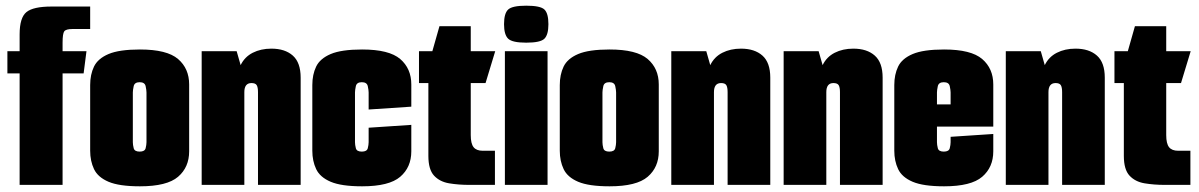

<svg xmlns="http://www.w3.org/2000/svg" viewBox="-20 -650 4216 675"><path d="M49 -392H6V-470H49V-529Q49 -588 73 -607.5Q97 -627 161 -627H297V-548H235Q212 -548 206 -540Q200 -532 200 -500V-470H284L274 -392H200V0H49Z M472 5Q399 5 361.5 -11Q324 -27 310.5 -55.5Q297 -84 297 -120V-351Q297 -388 310.5 -416Q324 -444 361.5 -460Q399 -476 472 -476Q567 -476 606 -442.5Q645 -409 645 -353V-118Q645 -62 606 -28.5Q567 5 472 5ZM471 -117Q489 -117 492 -129Q495 -141 495 -150V-325Q495 -333 492 -347Q489 -361 471 -361Q453 -361 450 -347Q447 -333 447 -325V-150Q447 -141 450 -129Q453 -117 471 -117Z M689 -470H812L826 -421Q840 -450 868.5 -464.5Q897 -479 934 -479Q982 -479 1009.5 -454.5Q1037 -430 1037 -377V0H887V-326Q887 -343 882.5 -350.5Q878 -358 864 -358Q839 -358 839 -326V0H689Z M1253 5Q1180 5 1142.5 -11Q1105 -27 1091.5 -55.5Q1078 -84 1078 -120V-351Q1078 -388 1091.5 -416Q1105 -444 1142.5 -460Q1180 -476 1253 -476Q1348 -476 1387 -442.5Q1426 -409 1426 -353V-275L1276 -265V-325Q1276 -333 1273 -347Q1270 -361 1252 -361Q1234 -361 1231 -347Q1228 -333 1228 -325V-150Q1228 -141 1231 -129Q1234 -117 1252 -117Q1270 -117 1273 -129Q1276 -141 1276 -150V-201L1426 -211V-118Q1426 -62 1387 -28.5Q1348 5 1253 5Z M1630 0Q1592 0 1559 -5.5Q1526 -11 1506 -32.5Q1486 -54 1486 -102V-358H1453V-470H1500L1525 -558H1635V-470H1721L1687 -358H1635V-175Q1635 -145 1645 -132.5Q1655 -120 1677 -120H1720V0Z M1830 -500Q1781 -500 1766.5 -514Q1752 -528 1752 -565Q1752 -603 1766.5 -616.5Q1781 -630 1830 -630Q1880 -630 1894 -616.5Q1908 -603 1908 -565Q1908 -528 1894 -514Q1880 -500 1830 -500ZM1755 0V-470H1905V0Z M2123 5Q2050 5 2012.5 -11Q1975 -27 1961.5 -55.5Q1948 -84 1948 -120V-351Q1948 -388 1961.5 -416Q1975 -444 2012.5 -460Q2050 -476 2123 -476Q2218 -476 2257 -442.5Q2296 -409 2296 -353V-118Q2296 -62 2257 -28.5Q2218 5 2123 5ZM2122 -117Q2140 -117 2143 -129Q2146 -141 2146 -150V-325Q2146 -333 2143 -347Q2140 -361 2122 -361Q2104 -361 2101 -347Q2098 -333 2098 -325V-150Q2098 -141 2101 -129Q2104 -117 2122 -117Z M2340 -470H2463L2477 -421Q2491 -450 2519.5 -464.5Q2548 -479 2585 -479Q2633 -479 2660.5 -454.5Q2688 -430 2688 -377V0H2538V-326Q2538 -343 2533.5 -350.5Q2529 -358 2515 -358Q2490 -358 2490 -326V0H2340Z M2735 -470H2858L2872 -421Q2886 -450 2914.5 -464.5Q2943 -479 2980 -479Q3028 -479 3055.5 -454.5Q3083 -430 3083 -377V0H2933V-326Q2933 -343 2928.5 -350.5Q2924 -358 2910 -358Q2885 -358 2885 -326V0H2735Z M3299 5Q3226 5 3188.5 -11Q3151 -27 3137.5 -55.5Q3124 -84 3124 -120V-351Q3124 -388 3137.5 -416Q3151 -444 3188.5 -460Q3226 -476 3299 -476Q3394 -476 3433 -442.5Q3472 -409 3472 -353V-205H3274V-150Q3274 -141 3277 -129Q3280 -117 3298 -117Q3316 -117 3319 -129Q3322 -141 3322 -150V-169L3472 -179V-118Q3472 -62 3433 -28.5Q3394 5 3299 5ZM3274 -325V-283H3322V-325Q3322 -333 3319 -347Q3316 -361 3298 -361Q3280 -361 3277 -347Q3274 -333 3274 -325Z M3516 -470H3639L3653 -421Q3667 -450 3695.5 -464.5Q3724 -479 3761 -479Q3809 -479 3836.5 -454.5Q3864 -430 3864 -377V0H3714V-326Q3714 -343 3709.5 -350.5Q3705 -358 3691 -358Q3666 -358 3666 -326V0H3516Z M4075 0Q4037 0 4004 -5.5Q3971 -11 3951 -32.5Q3931 -54 3931 -102V-358H3898V-470H3945L3970 -558H4080V-470H4166L4132 -358H4080V-175Q4080 -145 4090 -132.5Q4100 -120 4122 -120H4165V0Z"/></svg>

Font: Smooch Sans Black
Style: Regular
Weight: 900
Designer: Robert E. Leuschke
Foundry: Robert E. Leuschke
Version: Version 1.010; ttfautohint (v1.8.3)